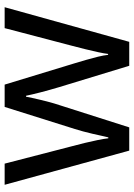

<svg xmlns="http://www.w3.org/2000/svg" viewBox="105 -682 576 826"><g transform="rotate(-90 393.0 -269.0)"><path d="M431 -303Q425 -324 419 -344.5Q413 -365 408.5 -383.5Q404 -402 400 -418Q396 -434 394 -445H390Q388 -434 384.5 -418Q381 -402 376.5 -383Q372 -364 366.5 -343.5Q361 -323 354 -302L258 -1H158L11 -537H102L176 -251Q184 -222 191 -192.5Q198 -163 203.5 -136.5Q209 -110 211 -91H215Q218 -103 222 -121Q226 -139 230.5 -159Q235 -179 240.5 -199Q246 -219 251 -235L346 -537H442L534 -235Q541 -212 548.5 -186Q556 -160 562 -135.5Q568 -111 570 -92H574Q576 -109 581.5 -134.5Q587 -160 594.5 -190.5Q602 -221 610 -251L685 -537H775L626 -1H523Z"/></g></svg>

Font: sinhala25
Style: Book
Weight: 400
Designer: Jelle Bosma - Monotype Design Team
Foundry: Monotype Imaging Inc.
Version: Version 2.003